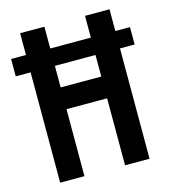

<svg xmlns="http://www.w3.org/2000/svg" viewBox="-110 -800 782 886"><g transform="rotate(-15 281.0 -357.0)"><path d="M68 0V-527H-3V-610H68V-714H184V-610H378V-714H495V-610H565V-527H495V0H378V-320H184V0ZM184 -424H378V-527H184Z"/></g></svg>

Font: Noto Sans Thai ExtCond SemBd
Style: Regular
Weight: 600
Width: 2
Designer: Monotype Design Team
Foundry: Monotype Imaging Inc.
Version: Version 2.002; ttfautohint (v1.8.4.7-5d5b)